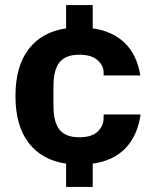

<svg xmlns="http://www.w3.org/2000/svg" viewBox="-20 -646 616 758"><path d="M241 0Q145 -14 93 -82Q41 -150 41 -267Q41 -384 93 -452Q145 -520 241 -534V-626H346V-534Q425 -523 473 -476Q521 -429 534 -348H389V-361Q389 -387 365 -408.5Q341 -430 293 -430Q240 -430 215.5 -400.5Q191 -371 191 -305V-229Q191 -163 215.5 -133.5Q240 -104 293 -104Q342 -104 365.5 -126.5Q389 -149 389 -179V-194H535Q523 -110 475 -60.5Q427 -11 346 0V92H241Z"/></svg>

Font: Mozilla Headline BETA
Style: Bold
Weight: 700
Designer: Studio DRAMA
Foundry: Studio DRAMA
Version: Version 0.100